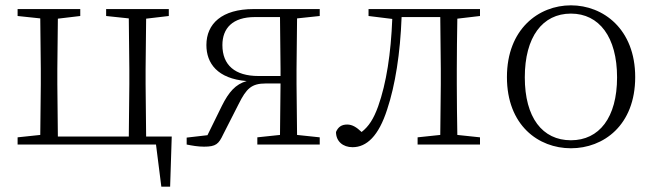

<svg xmlns="http://www.w3.org/2000/svg" viewBox="-20 -542 2454 720"><path d="M46 0H565L585 158H618L624 -30H528L526 -226V-283L528 -472L613 -482V-508H378V-482L463 -473L465 -283V-226L463 -30H197L195 -226V-283L197 -472L281 -482V-508H46V-482L131 -473L133 -283V-226L131 -36L46 -27Z M945 0H1179V-27L1094 -36L1092 -226V-283L1094 -473L1179 -482V-508H931C812 -508 754 -453 754 -373C754 -305 795 -247 905 -238C863 -226 838 -197 812 -145L758 -35L680 -26V0C700 4 722 8 745 8C790 8 800 -2 817 -38L875 -152C904 -210 923 -229 977 -229H1032L1030 -36L945 -27ZM1032 -257H949C861 -257 814 -298 814 -373C814 -436 852 -478 936 -478H1030L1032 -283Z M1630 0H1780V-27L1695 -36C1694 -91 1693 -172 1693 -226V-283C1693 -336 1694 -417 1695 -472L1780 -482V-508H1362V-482L1451 -471C1446 -342 1429 -230 1398 -143C1381 -96 1363 -68 1336 -47C1317 -65 1301 -75 1282 -75C1261 -75 1248 -66 1240 -47C1240 -12 1266 10 1302 10C1355 10 1400 -32 1432 -132C1462 -222 1481 -342 1486 -478H1631L1633 -283V-226L1631 -36L1546 -27V0Z M2121 14C2243 14 2362 -72 2362 -253C2362 -433 2242 -522 2121 -522C2000 -522 1881 -433 1881 -253C1881 -72 1999 14 2121 14ZM2121 -16C2014 -16 1948 -101 1948 -252C1948 -403 2014 -491 2121 -491C2227 -491 2294 -403 2294 -252C2294 -101 2227 -16 2121 -16Z"/></svg>

Font: Noto Serif TC ExtraLight
Style: Regular
Weight: 200
Designer: Ryoko NISHIZUKA 西塚涼子 (kana & ideographs); Frank Grießhammer (Latin, Greek & Cyrillic); Wenlong ZHANG 张文龙 (bopomofo); San
Foundry: Adobe
Version: Version 2.001;hotconv 1.1.0;makeotfexe 2.6.0